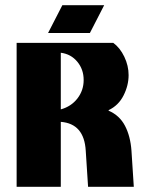

<svg xmlns="http://www.w3.org/2000/svg" viewBox="-20 -719 555 739"><path d="M44 0V-554H416Q442 -535 458.5 -500.5Q475 -466 475 -430Q475 -390 455.5 -351.5Q436 -313 398 -295V-293Q440 -275 461 -235Q482 -195 486 -139L495 0H319L310 -139Q304 -243 214 -250V0ZM214 -298Q254 -309 278 -340Q302 -371 302 -411Q302 -452 277.5 -481.5Q253 -511 214 -516ZM381 -699 326 -592H165L220 -699Z"/></svg>

Font: Tac One
Style: Regular
Weight: 400
Designer: Oluseyi Olusanya, David Udoh, Eyiyemi Adegbite, Mirko Velimirović
Version: Version 1.003; ttfautohint (v1.8.4.7-5d5b)